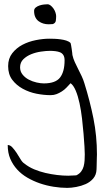

<svg xmlns="http://www.w3.org/2000/svg" viewBox="-20 -451 479 910"><path d="M16.6 236.3Q28.3 236.3 38.6 247.6Q48.8 258.8 58.6 273.4Q68.4 288.1 77.1 303.2Q85.9 318.4 95.7 324.2Q116.2 340.8 142.1 351.6Q168 362.3 195.3 368.7Q222.7 375 250.5 378.4Q278.3 381.8 304.7 381.8Q306.6 381.8 312 381.3Q317.4 380.9 323.2 380.9Q329.1 380.9 334.5 380.4Q339.8 379.9 341.8 379.9Q356.4 373 364.7 361.8Q373 350.6 376.5 337.4Q379.9 324.2 380.9 309.6Q381.8 294.9 381.8 280.3Q381.8 269.5 380.4 243.7Q378.9 217.8 376 183.1Q373 148.4 368.7 110.4Q364.3 72.3 356.9 38.1Q349.6 3.9 338.9 -21.5Q328.1 -46.9 314.5 -56.6Q304.7 -45.9 294.9 -35.6Q285.2 -25.4 272.9 -17.6Q260.7 -9.8 248 -4.9Q235.4 0 219.7 0Q188.5 0 153.3 -6.8Q118.2 -13.7 87.9 -30.3Q57.6 -46.9 38.1 -72.8Q18.6 -98.6 18.6 -137.7Q18.6 -173.8 38.1 -198.7Q57.6 -223.6 86.4 -238.8Q115.2 -253.9 149.4 -260.7Q183.6 -267.6 213.9 -267.6Q223.6 -267.6 237.8 -267.1Q252 -266.6 266.6 -264.6Q281.2 -262.7 293.9 -258.8Q306.6 -254.9 314.5 -247.1Q315.4 -245.1 316.9 -236.8Q318.4 -228.5 319.8 -218.8Q321.3 -209 322.3 -200.2Q323.2 -191.4 323.2 -190.4Q327.1 -172.9 334.5 -156.7Q341.8 -140.6 350.6 -123.5Q359.4 -106.4 367.2 -89.8Q375 -73.2 379.9 -56.6Q406.2 27.3 422.9 110.4Q439.5 193.4 439.5 281.2Q439.5 285.2 439 295.4Q438.5 305.7 438.5 316.9Q438.5 328.1 438 338.4Q437.5 348.6 437.5 352.5Q436.5 377.9 421.9 395Q407.2 412.1 386.2 421.4Q365.2 430.7 341.3 435.1Q317.4 439.5 298.8 439.5Q267.6 439.5 233.9 434.1Q200.2 428.7 168.9 418Q137.7 407.2 109.9 391.1Q82 375 61.5 352.5Q41 330.1 28.8 301.8Q16.6 273.4 16.6 236.3ZM75.2 -131.8Q75.2 -112.3 86.9 -97.7Q98.6 -83 116.2 -73.7Q133.8 -64.5 153.3 -60.1Q172.9 -55.7 187.5 -55.7Q243.2 -55.7 264.6 -83.5Q286.1 -111.3 286.1 -165Q286.1 -180.7 280.3 -189.9Q274.4 -199.2 264.6 -203.1Q254.9 -207 242.2 -208.5Q229.5 -210 216.8 -210Q199.2 -210 174.8 -206.5Q150.4 -203.1 128.4 -194.3Q106.4 -185.5 90.8 -170.4Q75.2 -155.3 75.2 -131.8ZM141.6 -399.4Q141.6 -409.2 149.4 -415.5Q157.2 -421.9 168 -425.3Q178.7 -428.7 189 -429.7Q199.2 -430.7 205.1 -430.7Q212.9 -430.7 220.2 -424.8Q227.5 -418.9 233.4 -410.6Q239.3 -402.3 242.7 -392.1Q246.1 -381.8 246.1 -375Q246.1 -364.3 244.6 -353Q243.2 -341.8 230.5 -336.9Q228.5 -336.9 220.7 -336.4Q212.9 -335.9 210 -335.9Q197.3 -335.9 185.5 -339.4Q173.8 -342.8 163.6 -350.1Q153.3 -357.4 147.5 -369.6Q141.6 -381.8 141.6 -399.4Z"/></svg>

Font: Swanky and Moo Moo Cyrillic
Style: Regular
Weight: 400
Designer: Kimberly Geswein; Denis Ignatov
Foundry: Kimberly Geswein; Denis Ignatov
Version: Version 1.003 June 27, 2018